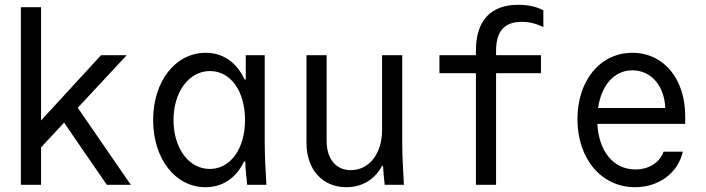

<svg xmlns="http://www.w3.org/2000/svg" viewBox="-20 -770 2940 800"><path d="M67 0H151V-156L247 -259L425 0H525L304 -321L508 -540H401L151 -268V-740H67Z M997 -97H1002C1003 -65 1006 -34 1010 0H1090C1086 -63 1083 -129 1083 -180V-540H1004V-439H999C966 -510 910 -550 837 -550C711 -550 618 -431 618 -270C618 -108 711 10 836 10C909 10 964 -29 997 -97ZM1001 -270C1001 -150 940 -66 854 -66C766 -66 703 -153 703 -270C703 -387 767 -474 855 -474C941 -474 1001 -390 1001 -270Z M1656 -180V-540H1572V-228C1572 -130 1518 -61 1442 -61C1380 -61 1341 -108 1341 -182V-540H1257V-175C1257 -64 1323 10 1423 10C1490 10 1542 -23 1572 -79H1576C1577 -53 1580 -27 1583 0H1663C1659 -63 1656 -129 1656 -180Z M1963 0H2047V-465H2234V-540H2047V-559C2047 -640 2082 -679 2154 -679C2184 -679 2214 -672 2244 -657V-727C2216 -742 2180 -750 2140 -750C2024 -750 1963 -684 1963 -559V-540H1811V-465H1963Z M2469 -254H2835V-286C2835 -442 2745 -550 2615 -550C2481 -550 2386 -435 2386 -273C2386 -108 2486 10 2626 10C2725 10 2805 -49 2825 -138H2745C2729 -93 2684 -64 2628 -64C2536 -64 2475 -139 2469 -254ZM2615 -477C2691 -477 2748 -415 2752 -320H2472C2486 -416 2540 -477 2615 -477Z"/></svg>

Font: CommitMono-dimboump
Style: Regular
Weight: 400
Monospace: yes
Designer: Eigil Nikolajsen
Foundry: Eigil Nikolajsen
Version: Version 1.143